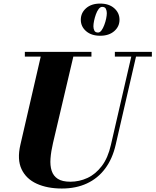

<svg xmlns="http://www.w3.org/2000/svg" viewBox="-20 -1040 870 1074"><path d="M326 14.5Q244.5 14.5 185.2 -12.5Q126 -39.5 100.5 -93.8Q75 -148 94 -230L214 -750H396.5L276.5 -240Q265.5 -193 262.5 -153.5Q259.5 -114 269 -84.8Q278.5 -55.5 303.5 -39.5Q328.5 -23.5 373.5 -23.5Q423.5 -23.5 469 -44.5Q514.5 -65.5 549.2 -111Q584 -156.5 600.5 -230L720.5 -750H747L627 -230Q609 -151.5 568 -96.8Q527 -42 466 -13.8Q405 14.5 326 14.5ZM119 -723.5V-750H491.5V-723.5ZM622.5 -723.5V-750H829.5V-723.5ZM540.5 -840Q491 -840 461.5 -865.8Q432 -891.5 432 -929.5Q432 -968 461.5 -994Q491 -1020 540.5 -1020Q589.5 -1020 619 -994Q648.5 -968 648.5 -929.5Q648.5 -891.5 619 -865.8Q589.5 -840 540.5 -840ZM528.5 -858Q539 -858 547.8 -870Q556.5 -882 563.2 -899.8Q570 -917.5 573.8 -935.8Q577.5 -954 577.5 -966.5Q577.5 -980 572.2 -990.8Q567 -1001.5 551.5 -1001.5Q541 -1001.5 532 -989.8Q523 -978 516.5 -960Q510 -942 506.2 -923.8Q502.5 -905.5 502.5 -893Q502.5 -879.5 507.8 -868.8Q513 -858 528.5 -858Z"/></svg>

Font: Bodoni Moda 9pt ExtraBold
Style: Italic
Weight: 800
Italic angle: -13°
Designer: Owen Earl
Foundry: indestructible type
Version: Version 2.004